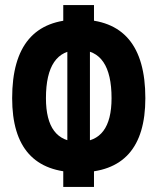

<svg xmlns="http://www.w3.org/2000/svg" viewBox="-20 -733 626 763"><path d="M293 -47.9Q28.3 -47.9 28.3 -342.8Q28.3 -655.3 293 -655.3Q557.6 -655.3 557.6 -342.8Q557.6 -47.9 293 -47.9ZM231.4 9.8V-101.6L247.6 -132.3V-580.6L231.4 -609.4V-712.9H353.5V-609.4L337.4 -580.6V-132.3L353.5 -101.6V9.8ZM293 -169.4Q423.3 -169.4 423.3 -342.8Q423.3 -534.2 293 -534.2Q162.6 -534.2 162.6 -342.8Q162.6 -169.4 293 -169.4Z"/></svg>

Font: Cascadia Code
Style: Regular
Weight: 400
Monospace: yes
Designer: Aaron Bell
Foundry: Saja Typeworks
Version: Version 2106.017